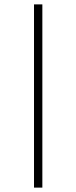

<svg xmlns="http://www.w3.org/2000/svg" viewBox="-20 -735 348 875"><path d="M135 -715V120H173V-715Z"/></svg>

Font: Sprat Condensed Black
Style: Regular
Weight: 900
Designer: Ethan Nakache
Foundry: Collletttivo
Version: Version 2.000;Glyphs 3.2 (3217)